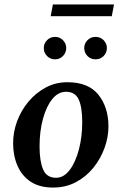

<svg xmlns="http://www.w3.org/2000/svg" viewBox="-20 -834 548 864"><path d="M219 10Q158 10 118.5 -16Q79 -42 59 -87.5Q39 -133 39 -190Q39 -240 57 -288.5Q75 -337 108 -376.5Q141 -416 185.5 -440Q230 -464 283 -464Q378 -464 423 -407.5Q468 -351 468 -265Q468 -217 450.5 -168.5Q433 -120 400.5 -79.5Q368 -39 322 -14.5Q276 10 219 10ZM232 -34Q267 -34 293.5 -69Q320 -104 335 -161Q350 -218 350 -284Q350 -352 334 -386.5Q318 -421 277 -421Q242 -421 215.5 -388.5Q189 -356 173.5 -300Q158 -244 158 -175Q158 -109 174 -71.5Q190 -34 232 -34ZM228 -567Q206 -567 191.5 -582Q177 -597 177 -618Q177 -638 191.5 -653Q206 -668 228 -668Q249 -668 263.5 -653Q278 -638 278 -618Q278 -597 263.5 -582Q249 -567 228 -567ZM410 -567Q388 -567 373.5 -582Q359 -597 359 -618Q359 -638 373.5 -653Q388 -668 410 -668Q432 -668 446.5 -653Q461 -638 461 -618Q461 -597 446.5 -582Q432 -567 410 -567ZM208 -761 218 -814H493L483 -761Z"/></svg>

Font: Spectral SemiBold
Style: Italic
Weight: 600
Italic angle: -10°
Designer: Jean-Baptiste Levee
Foundry: Production Type
Version: Version 2.001